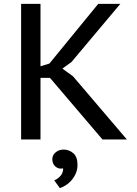

<svg xmlns="http://www.w3.org/2000/svg" viewBox="-20 -720 709 991"><path d="M238 -318H189V0H89V-700H189V-378L235 -392L487 -700H601L349 -400L302 -366L357 -326L635 0H509ZM250 102Q250 80 267.5 66Q285 52 308 52Q337 52 358.5 71Q380 90 380 130Q380 157 370 178Q360 199 346 214Q332 229 316.5 238Q301 247 289 251L260 211Q279 203 292.5 187.5Q306 172 306 149Q283 154 266.5 140Q250 126 250 102Z"/></svg>

Font: PT Sans Caption
Style: Regular
Weight: 400
Designer: A.Korolkova, O.Umpeleva, V.Yefimov
Foundry: ParaType Ltd
Version: Version 2.004W OFL